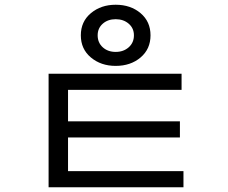

<svg xmlns="http://www.w3.org/2000/svg" viewBox="-20 -722 960 810"><path d="M468 -702Q531 -702 573 -666.5Q615 -631 615 -573Q615 -515 573 -479.5Q531 -444 468 -444Q406 -444 363.5 -479.5Q321 -515 321 -573Q321 -631 363.5 -666.5Q406 -702 468 -702ZM468 -641Q435 -641 413.5 -622Q392 -603 392 -573Q392 -542 413.5 -522.5Q435 -503 468 -503Q501 -503 523 -522.5Q545 -542 545 -573Q545 -603 523 -622Q501 -641 468 -641ZM185 -411H746V-343H267V35H185ZM185 0H754V68H185ZM204 -210H739V-142H204Z"/></svg>

Font: hexkorean15
Style: Book
Weight: 400
Designer: Jelle Bosma - Monotype Design Team
Foundry: Monotype Imaging Inc.
Version: Version 2.003